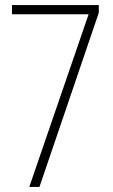

<svg xmlns="http://www.w3.org/2000/svg" viewBox="-20 -734 445 754"><path d="M95 0 328 -678H27V-714H368V-684L135 0Z"/></svg>

Font: Noto Sans Malayalam ExtraCondensed ExtraLight
Style: Regular
Weight: 200
Width: 2
Designer: Jelle Bosma - Monotype Design Team
Foundry: Monotype Imaging Inc.
Version: Version 2.104; ttfautohint (v1.8.4.7-5d5b)